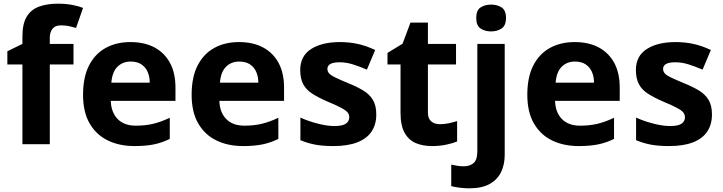

<svg xmlns="http://www.w3.org/2000/svg" viewBox="-20 -785 3933 1045"><path d="M380 -434H251V0H102V-434H20V-506L102 -546V-586Q102 -656 125.5 -694.5Q149 -733 192.5 -749Q236 -765 295 -765Q339 -765 374.5 -758Q410 -751 432 -742L394 -633Q377 -638 357 -642.5Q337 -647 311 -647Q280 -647 265.5 -628Q251 -609 251 -580V-546H380Z M690 -556Q766 -556 820.5 -527Q875 -498 905 -443Q935 -388 935 -308V-236H583Q585 -173 620.5 -137Q656 -101 719 -101Q772 -101 815 -111.5Q858 -122 904 -144V-29Q864 -9 819.5 0.5Q775 10 712 10Q630 10 567 -20.5Q504 -51 468 -113Q432 -175 432 -269Q432 -365 464.5 -428.5Q497 -492 555 -524Q613 -556 690 -556ZM691 -450Q648 -450 619.5 -422Q591 -394 586 -335H795Q795 -368 783.5 -394Q772 -420 749 -435Q726 -450 691 -450Z M1281 -556Q1357 -556 1411.5 -527Q1466 -498 1496 -443Q1526 -388 1526 -308V-236H1174Q1176 -173 1211.5 -137Q1247 -101 1310 -101Q1363 -101 1406 -111.5Q1449 -122 1495 -144V-29Q1455 -9 1410.5 0.5Q1366 10 1303 10Q1221 10 1158 -20.5Q1095 -51 1059 -113Q1023 -175 1023 -269Q1023 -365 1055.5 -428.5Q1088 -492 1146 -524Q1204 -556 1281 -556ZM1282 -450Q1239 -450 1210.5 -422Q1182 -394 1177 -335H1386Q1386 -368 1374.5 -394Q1363 -420 1340 -435Q1317 -450 1282 -450Z M2028 -162Q2028 -107 2002 -68.5Q1976 -30 1924 -10Q1872 10 1795 10Q1738 10 1697 2.5Q1656 -5 1615 -22V-145Q1659 -125 1710 -112Q1761 -99 1800 -99Q1844 -99 1862.5 -112Q1881 -125 1881 -146Q1881 -160 1873.5 -171Q1866 -182 1841 -196Q1816 -210 1763 -232Q1712 -254 1679 -275.5Q1646 -297 1630 -327.5Q1614 -358 1614 -404Q1614 -480 1673 -518Q1732 -556 1830 -556Q1881 -556 1927 -546Q1973 -536 2022 -513L1977 -406Q1937 -423 1901 -434.5Q1865 -446 1828 -446Q1795 -446 1778.5 -437Q1762 -428 1762 -410Q1762 -397 1770.5 -386.5Q1779 -376 1803.5 -364Q1828 -352 1876 -332Q1923 -313 1957 -292.5Q1991 -272 2009.5 -241.5Q2028 -211 2028 -162Z M2374 -109Q2399 -109 2422 -114Q2445 -119 2468 -126V-15Q2444 -5 2408.5 2.5Q2373 10 2331 10Q2282 10 2243.5 -6Q2205 -22 2182.5 -61.5Q2160 -101 2160 -171V-434H2089V-497L2171 -547L2214 -662H2309V-546H2462V-434H2309V-171Q2309 -140 2327 -124.5Q2345 -109 2374 -109Z M2534 240Q2509 240 2481.5 236.5Q2454 233 2436 228V111Q2454 115 2470 117.5Q2486 120 2506 120Q2536 120 2557 103Q2578 86 2578 37V-546H2727V59Q2727 109 2708 150Q2689 191 2646.5 215.5Q2604 240 2534 240ZM2572 -687Q2572 -729 2595.5 -744.5Q2619 -760 2653 -760Q2686 -760 2710 -744.5Q2734 -729 2734 -687Q2734 -646 2710 -630Q2686 -614 2653 -614Q2619 -614 2595.5 -630Q2572 -646 2572 -687Z M3108 -556Q3184 -556 3238.5 -527Q3293 -498 3323 -443Q3353 -388 3353 -308V-236H3001Q3003 -173 3038.5 -137Q3074 -101 3137 -101Q3190 -101 3233 -111.5Q3276 -122 3322 -144V-29Q3282 -9 3237.5 0.5Q3193 10 3130 10Q3048 10 2985 -20.5Q2922 -51 2886 -113Q2850 -175 2850 -269Q2850 -365 2882.5 -428.5Q2915 -492 2973 -524Q3031 -556 3108 -556ZM3109 -450Q3066 -450 3037.5 -422Q3009 -394 3004 -335H3213Q3213 -368 3201.5 -394Q3190 -420 3167 -435Q3144 -450 3109 -450Z M3855 -162Q3855 -107 3829 -68.5Q3803 -30 3751 -10Q3699 10 3622 10Q3565 10 3524 2.5Q3483 -5 3442 -22V-145Q3486 -125 3537 -112Q3588 -99 3627 -99Q3671 -99 3689.5 -112Q3708 -125 3708 -146Q3708 -160 3700.5 -171Q3693 -182 3668 -196Q3643 -210 3590 -232Q3539 -254 3506 -275.5Q3473 -297 3457 -327.5Q3441 -358 3441 -404Q3441 -480 3500 -518Q3559 -556 3657 -556Q3708 -556 3754 -546Q3800 -536 3849 -513L3804 -406Q3764 -423 3728 -434.5Q3692 -446 3655 -446Q3622 -446 3605.5 -437Q3589 -428 3589 -410Q3589 -397 3597.5 -386.5Q3606 -376 3630.5 -364Q3655 -352 3703 -332Q3750 -313 3784 -292.5Q3818 -272 3836.5 -241.5Q3855 -211 3855 -162Z"/></svg>

Font: Noto Sans Thai
Style: Bold
Weight: 700
Designer: Monotype Design Team
Foundry: Monotype Imaging Inc.
Version: Version 2.001